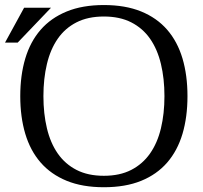

<svg xmlns="http://www.w3.org/2000/svg" viewBox="-39 -747 820 777"><path d="M43 -357.9Q43 -441.9 63.2 -510Q83.5 -578.1 125.2 -626.2Q167 -674.3 230.7 -700.4Q294.4 -726.6 381.3 -726.6Q468.3 -726.6 532 -700.7Q595.7 -674.8 637.5 -626.7Q679.2 -578.6 699.5 -510.5Q719.7 -442.4 719.7 -357.9Q719.7 -273.4 699.5 -205.3Q679.2 -137.2 637.5 -89.1Q595.7 -41 532 -15.1Q468.3 10.7 381.3 10.7Q294.4 10.7 230.7 -15.4Q167 -41.5 125.2 -89.6Q83.5 -137.7 63.2 -205.8Q43 -273.9 43 -357.9ZM136.7 -357.9Q136.7 -287.1 150.9 -227.8Q165 -168.5 194.8 -125.7Q224.6 -83 270.8 -59.3Q316.9 -35.6 381.3 -35.6Q445.8 -35.6 491.9 -59.3Q538.1 -83 568.1 -125.7Q598.1 -168.5 612.3 -227.8Q626.5 -287.1 626.5 -357.9Q626.5 -428.7 612.3 -488Q598.1 -547.4 568.4 -590.1Q538.6 -632.8 492.2 -656.5Q445.8 -680.2 381.3 -680.2Q316.9 -680.2 270.5 -656.5Q224.1 -632.8 194.6 -590.1Q165 -547.4 150.9 -488Q136.7 -428.7 136.7 -357.9ZM58.6 -715.8H167.5L32.7 -574.7H-18.6Z"/></svg>

Font: Arian AMU Serif
Style: Regular
Weight: 400
Designer: Ruben Hakobyan (Tarumian)
Foundry: Ruben Hakobyan (Tarumian)
Version: Version 1.002